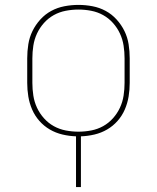

<svg xmlns="http://www.w3.org/2000/svg" viewBox="-20 -548 640 783"><path d="M290 215V8Q262 7 234.5 0.5Q207 -6 183 -20Q159 -34 140.5 -55Q122 -76 111 -101.5Q100 -127 95.5 -154.5Q91 -182 91 -210V-310Q91 -339 95.5 -367.5Q100 -396 112.5 -421.5Q125 -447 144.5 -468.5Q164 -490 189 -503.5Q214 -517 242.5 -522.5Q271 -528 300 -528Q329 -528 357.5 -522.5Q386 -517 411 -503.5Q436 -490 455.5 -468.5Q475 -447 487.5 -421.5Q500 -396 504.5 -367.5Q509 -339 509 -310V-210Q509 -182 504.5 -154.5Q500 -127 489 -101.5Q478 -76 459.5 -55Q441 -34 417 -20Q393 -6 365.5 0.5Q338 7 310 8V215ZM300 -11Q326 -11 352 -16Q378 -21 400.5 -33.5Q423 -46 440.5 -65.5Q458 -85 469 -108.5Q480 -132 484 -158Q488 -184 488 -210V-310Q488 -336 484 -362Q480 -388 469 -411.5Q458 -435 440.5 -454.5Q423 -474 400.5 -486.5Q378 -499 352 -504Q326 -509 300 -509Q274 -509 248 -504Q222 -499 199.5 -486.5Q177 -474 159.5 -454.5Q142 -435 131 -411.5Q120 -388 116 -362Q112 -336 112 -310V-210Q112 -184 116 -158Q120 -132 131 -108.5Q142 -85 159.5 -65.5Q177 -46 199.5 -33.5Q222 -21 248 -16Q274 -11 300 -11Z"/></svg>

Font: Iosevka Thin Extended
Style: Regular
Weight: 100
Width: 7
Monospace: yes
Designer: Belleve Invis
Foundry: Belleve Invis
Version: Version 32.5.0; ttfautohint (v1.8.4)